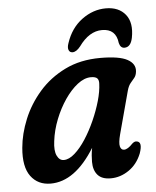

<svg xmlns="http://www.w3.org/2000/svg" viewBox="-49 -675 588 726"><g transform="rotate(-5 245.5 -312.0)"><path d="M392 -154Q383.5 -122 387 -108.2Q390.5 -94.5 402 -94.5Q416 -94.5 435 -115Q444 -123 451.5 -121.5Q475 -119 459.5 -75Q443.5 -35 411.2 -13Q379 9 342.5 9Q309 9 293 -9.2Q277 -27.5 277 -59Q277 -70.5 278 -83.2Q279 -96 282 -112Q207 9 114.5 9Q66 9 39.2 -27.2Q12.5 -63.5 19 -135Q23.5 -187.5 46 -242.5Q68.5 -297.5 109 -344Q149.5 -390.5 207.8 -419.2Q266 -448 342.5 -448Q414 -448 444.8 -431.2Q475.5 -414.5 472.5 -385.5Q471 -370.5 464 -362Q457 -353.5 448.8 -343.8Q440.5 -334 435.5 -316ZM141.5 -150Q136.5 -113.5 145.8 -94.5Q155 -75.5 171.5 -75.5Q191.5 -75.5 213.2 -94.8Q235 -114 255.2 -145.2Q275.5 -176.5 292 -213.5Q308.5 -250.5 318.8 -286.5Q329 -322.5 330 -351Q331 -364.5 324.8 -371.5Q318.5 -378.5 300.5 -378.5Q275.5 -378.5 249.8 -358.5Q224 -338.5 201.2 -305.2Q178.5 -272 162.5 -231.5Q146.5 -191 141.5 -150ZM358 -552.5Q309 -552.5 270 -498Q254.5 -478.5 240 -478.5Q229.5 -478.5 225.5 -488.2Q221.5 -498 227.5 -514.5Q246 -570.5 288.5 -601.8Q331 -633 379.5 -633Q428.5 -633 453.8 -601.5Q479 -570 468 -513.5Q461 -478.5 437 -478.5Q422 -478.5 417 -498Q411 -552.5 358 -552.5Z"/></g></svg>

Font: Fraunces 144pt S100 SemiBold
Style: Italic
Weight: 600
Italic angle: -16°
Version: Version 1.000; ttfautohint (v1.8.3)